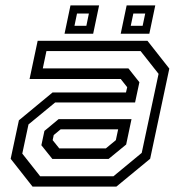

<svg xmlns="http://www.w3.org/2000/svg" viewBox="-20 -691 666 711"><path d="M100.5 0 19.5 -103 50 -245.5 174.5 -348.5H446.5L451 -368L427 -398.5H89.5L119.5 -540H526L607 -437L536 -103L411 0ZM173.8 -102.5 133.2 -153.2 144.5 -206.2 197 -249.8H467L447.2 -155.8L382.2 -102.5ZM128.8 -38.2H400L504.8 -124.8L567.2 -417.5L500.5 -502H152L138.5 -437.8H455.5L496.2 -386.5L480.2 -311.5H184.2L85.5 -230.2L62.5 -122.2ZM199.5 -141.5H372L409 -172L417.5 -212H204.5L179 -191L175 -172ZM427 -566 449 -671H555L533 -566ZM219 -566 241 -671H347L325 -566ZM255.8 -595.5H299.8L309.2 -641H265.2ZM464.2 -595.5H508.2L517.8 -641H473.8Z"/></svg>

Font: Tourney Thin
Style: Italic
Weight: 100
Italic angle: -12°
Designer: Tyler Finck
Foundry: Etcetera Type Co
Version: Version 1.015